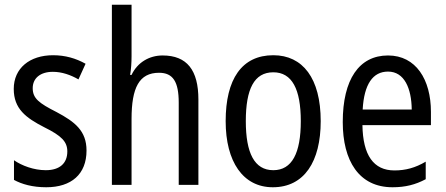

<svg xmlns="http://www.w3.org/2000/svg" viewBox="-20 -780 1881 810"><path d="M345 -145C345 -228 296 -266 219 -307C144 -345 118 -365 118 -408C118 -450 150 -477 203 -477C241 -477 278 -464 311 -445L341 -511C300 -534 255 -547 204 -547C105 -547 38 -492 38 -405C38 -321 89 -283 167 -243C240 -207 264 -182 264 -141C264 -92 233 -62 173 -62C123 -62 72 -81 39 -104V-21C72 -3 117 10 175 10C281 10 345 -45 345 -145Z M535 -543V-760H452V0H535V-278C535 -410 567 -473 651 -473C710 -473 734 -435 734 -347V0H817V-360C817 -484 769 -546 666 -546C610 -546 560 -517 535 -464H529C533 -487 535 -515 535 -543Z M1333 -269C1333 -450 1257 -547 1133 -547C1000 -547 932 -446 932 -269C932 -98 1005 10 1131 10C1264 10 1333 -99 1333 -269ZM1017 -269C1017 -404 1052 -475 1133 -475C1212 -475 1249 -404 1249 -269C1249 -134 1212 -62 1133 -62C1053 -62 1017 -135 1017 -269Z M1617 -546C1495 -546 1426 -445 1426 -265C1426 -102 1494 10 1636 10C1690 10 1733 -1 1776 -24V-98C1732 -72 1691 -61 1644 -61C1556 -61 1511 -125 1509 -252H1798V-308C1798 -444 1735 -546 1617 -546ZM1617 -478C1686 -478 1716 -407 1717 -318H1510C1516 -425 1553 -478 1617 -478Z"/></svg>

Font: Noto Sans Sinhala Condensed
Style: Regular
Weight: 400
Width: 3
Designer: Jelle Bosma - Monotype Design Team
Foundry: Monotype Imaging Inc.
Version: Version 2.006